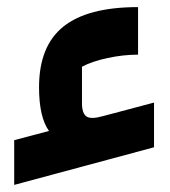

<svg xmlns="http://www.w3.org/2000/svg" viewBox="-20 -519 479 541"><path d="M20 2V-124L118 -150Q90 -189 90 -273Q90 -389 158.5 -444Q227 -499 369 -499V-365Q327 -365 283 -355.5Q239 -346 211 -331V-228Q211 -200 223.5 -191Q236 -182 271 -192L414 -230V-104Z"/></svg>

Font: Changa SemiBold
Style: Regular
Weight: 600
Designer: Eduardo Rodriguez Tunni
Foundry: Eduardo Rodriguez Tunni
Version: Version 3.002; ttfautohint (v1.8.2)